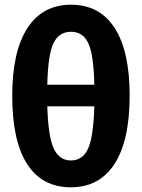

<svg xmlns="http://www.w3.org/2000/svg" viewBox="-20 -779 603 816"><path d="M531 -373Q531 -181 466.5 -82Q402 17 281 17Q159 17 95.5 -81.5Q32 -180 32 -372Q32 -560 96.5 -659.5Q161 -759 282 -759Q403 -759 467 -660.5Q531 -562 531 -373ZM282 -644Q231 -644 207.5 -596Q184 -548 181 -419H381Q378 -548 355 -596Q332 -644 282 -644ZM281 -97Q331 -97 354 -146.5Q377 -196 381 -327H181Q185 -196 209 -146.5Q233 -97 281 -97Z"/></svg>

Font: Fira Sans
Style: Bold
Weight: 700
Designer: bBox Type GmbH & Carrois Corporate GbR & Edenspiekermann AG
Foundry: bBox Type GmbH & Carrois Corporate GbR & Edenspiekermann AG
Version: Version 4.301;PS 004.301;hotconv 1.0.88;makeotf.lib2.5.64775